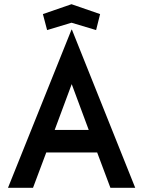

<svg xmlns="http://www.w3.org/2000/svg" viewBox="-20 -893 681 913"><path d="M320 -752H322L623 0H505L442 -168H200L137 0H18ZM402 -275 321 -493 240 -275ZM184 -826 320 -873 456 -826 437 -750 320 -785 204 -750Z"/></svg>

Font: Lineal Medium
Style: Regular
Weight: 600
Designer: Created by Frank Adebiaye with contributions from Anton Moglia & Ariel Martín Pérez
Created by Frank ADEBIAYE with FontF
Foundry: Velvetyne Type Foundry
Version: Version 2.000